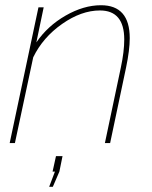

<svg xmlns="http://www.w3.org/2000/svg" viewBox="-20 -547 580 734"><path d="M127 -519H147L119 -385Q162 -448 231 -487.5Q300 -527 366 -527Q476 -527 476 -401Q476 -356 462 -289L401 0H381L442 -289Q455 -350 455 -396Q455 -507 362 -507Q291 -507 217.5 -455.5Q144 -404 107 -328L37 0H17ZM168 167 190 109H181L194 50H219L207 109L182 167Z"/></svg>

Font: Raleway-v4020 Thin
Style: Italic
Weight: 250
Italic angle: -12°
Designer: Matt McInerney, Pablo Impallari, Rodrigo Fuenzalida
Foundry: Matt McInerney, Pablo Impallari, Rodrigo Fuenzalida
Version: Version 4.020;PS 004.020;hotconv 1.0.88;makeotf.lib2.5.64775